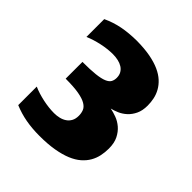

<svg xmlns="http://www.w3.org/2000/svg" viewBox="-189 -851 1012 1012"><g transform="rotate(45 316.5 -345.0)"><path d="M139.2 -421.9Q198.2 -421.9 235.1 -426Q272 -430.2 292.2 -438.7Q312.5 -447.3 319.6 -460.2Q326.7 -473.1 326.7 -490.2Q326.7 -510.3 318.4 -524.4Q310.1 -538.6 295.9 -547.4Q281.7 -556.2 263.2 -560.3Q244.6 -564.5 224.1 -564.5Q204.6 -564.5 183.3 -562Q162.1 -559.6 140.9 -554.9Q119.6 -550.3 99.1 -543.9Q78.6 -537.6 61 -529.8V-662.6Q106.9 -684.1 155.5 -693.6Q204.1 -703.1 263.7 -703.6Q320.3 -703.1 363.3 -695.1Q406.2 -687 437.5 -672.9Q468.8 -658.7 489.5 -639.6Q510.3 -620.6 522.7 -598.1Q535.2 -575.7 540.3 -551.3Q545.4 -526.9 545.4 -502Q545.4 -464.4 532.7 -438Q520 -411.6 501 -394.3Q481.9 -377 459.7 -367.4Q437.5 -357.9 418.5 -353.5Q440.4 -349.6 465.3 -340.3Q490.2 -331.1 511.5 -313Q532.7 -294.9 546.9 -266.8Q561 -238.8 561 -197.3Q561 -169.4 555.4 -143.1Q549.8 -116.7 536.4 -93.3Q522.9 -69.8 500.2 -50Q477.5 -30.3 443.6 -16.1Q409.7 -2 363 6.1Q316.4 14.2 254.9 14.2Q199.2 14.2 152.3 5.6Q105.5 -2.9 61 -21.5V-159.7Q78.1 -151.9 98.6 -145.5Q119.1 -139.2 140.6 -134.5Q162.1 -129.9 183.6 -127.4Q205.1 -125 224.1 -125Q243.7 -125 262.2 -129.4Q280.8 -133.8 295.2 -143.6Q309.6 -153.3 318.1 -168.9Q326.7 -184.6 326.7 -207.5Q326.7 -227.1 320.3 -243.4Q314 -259.8 294.2 -271.7Q274.4 -283.7 237.5 -290.3Q200.7 -296.9 139.2 -296.9Z"/></g></svg>

Font: Candal
Style: Regular
Weight: 400
Designer: vernon adams
Foundry: vernon adams
Version: Version 1.000